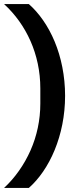

<svg xmlns="http://www.w3.org/2000/svg" viewBox="-31 -780 388 938"><path d="M287 -312C287 -215 268 -125 236 -47C204 31 159 95 110 138H-11C42 89 87 25 118 -45C149 -115 166 -193 166 -274V-348C166 -515 97 -661 -11 -760H110C159 -717 204 -654 236 -577C268 -500 287 -409 287 -312Z"/></svg>

Font: Plexus Sans SemiBold
Style: Regular
Weight: 600
Version: Version 2.001;PS 002.001;hotconv 1.0.70;makeotf.lib2.5.58329